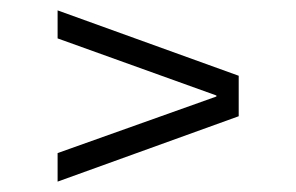

<svg xmlns="http://www.w3.org/2000/svg" viewBox="-20 -497 570 370"><path d="M91 -477 440 -351V-273L91 -147V-202L397 -311V-313L91 -423Z"/></svg>

Font: Changa ExtraLight ExtraLight
Style: Regular
Weight: 250
Version: Version 3.002; ttfautohint (v1.8.2)